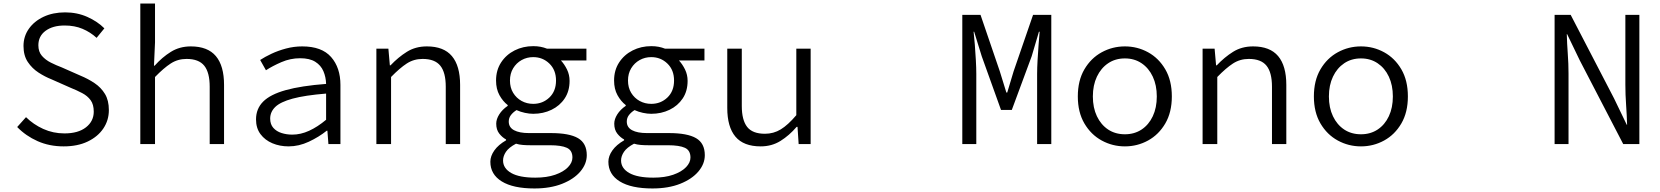

<svg xmlns="http://www.w3.org/2000/svg" viewBox="-20 -814 9378 1085"><path d="M339.8 13.2Q258.8 13.2 192.4 -16.4Q126 -45.9 77.1 -96.2L127 -151.9Q168.5 -110.8 224.4 -85.4Q280.3 -60.1 344.2 -60.1Q421.9 -60.1 465.8 -94.5Q509.8 -128.9 509.8 -183.1Q509.8 -223.6 492.2 -247.8Q474.6 -272 444.6 -287.8Q414.6 -303.7 377 -318.8L270 -366.2Q233.9 -380.4 197.8 -403.8Q161.6 -427.2 137.2 -463.6Q112.8 -500 112.8 -554.2Q112.8 -608.4 143.1 -651.4Q173.3 -694.3 226.3 -719.2Q279.3 -744.1 348.1 -744.1Q416 -744.1 473.4 -718.5Q530.8 -692.9 569.8 -653.8L525.9 -600.1Q490.7 -632.3 446.3 -651.1Q401.9 -669.9 345.2 -669.9Q278.3 -669.9 237.5 -639.9Q196.8 -609.9 196.8 -558.1Q196.8 -521.5 217 -498.3Q237.3 -475.1 267.6 -460Q297.9 -444.8 329.1 -433.1L433.1 -387.2Q478 -368.7 514.6 -344Q551.3 -319.3 573.2 -283Q595.2 -246.6 595.2 -191.9Q595.2 -134.3 564 -87.9Q532.7 -41.5 475.6 -14.2Q418.5 13.2 339.8 13.2Z M772.9 0V-793.9H856V-574.2L850.1 -442.9H854Q896 -490.2 945.6 -521Q995.1 -551.8 1058.1 -551.8Q1153.8 -551.8 1200 -496.8Q1246.1 -441.9 1246.1 -334V0H1165V-324.2Q1165 -404.3 1134.3 -442.6Q1103.5 -481 1034.2 -481Q984.4 -481 944.6 -455.1Q904.8 -429.2 856 -378.9V0Z M1610.8 13.2Q1561 13.2 1519.3 -4.4Q1477.5 -22 1452.1 -55.9Q1426.8 -89.8 1426.8 -139.2Q1426.8 -199.2 1467 -239.7Q1507.3 -280.3 1594.7 -304.7Q1682.1 -329.1 1822.8 -339.8Q1821.8 -378.4 1807.6 -411.6Q1793.5 -444.8 1761.7 -464.8Q1730 -484.9 1675.8 -484.9Q1621.1 -484.9 1570.3 -462.9Q1519.5 -440.9 1482.9 -417L1450.2 -475.1Q1476.1 -492.2 1513.7 -510Q1551.3 -527.8 1596.2 -539.8Q1641.1 -551.8 1688 -551.8Q1798.3 -551.8 1851.1 -491.7Q1903.8 -431.6 1903.8 -334V0H1835.9L1830.1 -75.2H1826.2Q1781.7 -39.6 1725.3 -13.2Q1668.9 13.2 1610.8 13.2ZM1631.8 -53.2Q1679.2 -53.2 1726.8 -75Q1774.4 -96.7 1822.8 -137.2V-285.2Q1702.6 -275.4 1633.5 -256.6Q1564.5 -237.8 1535.6 -209.7Q1506.8 -181.6 1506.8 -144Q1506.8 -111.3 1524.7 -91.3Q1542.5 -71.3 1571 -62.3Q1599.6 -53.2 1631.8 -53.2Z M2106.9 0V-539.1H2174.8L2183.1 -444.8H2187Q2230.5 -490.7 2279.3 -521.2Q2328.1 -551.8 2392.1 -551.8Q2487.8 -551.8 2533.9 -496.8Q2580.1 -441.9 2580.1 -334V0H2499V-324.2Q2499 -404.3 2468.3 -442.6Q2437.5 -481 2368.2 -481Q2318.4 -481 2278.6 -455.1Q2238.8 -429.2 2189.9 -378.9V0Z M3000 251Q2879.9 251 2815.4 211.2Q2751 171.4 2751 100.1Q2751 67.9 2773.7 35.9Q2796.4 3.9 2839.8 -21V-25.9Q2818.8 -37.1 2801.5 -58.8Q2784.2 -80.6 2784.2 -115.2Q2784.2 -140.6 2801.3 -167.7Q2818.4 -194.8 2849.1 -215.8V-220.2Q2821.8 -241.2 2802.5 -276.1Q2783.2 -311 2783.2 -358.9Q2783.2 -417.5 2811.8 -461.2Q2840.3 -504.9 2888.2 -529.1Q2936 -553.2 2993.2 -553.2Q3015.6 -553.2 3034.7 -549.6Q3053.7 -545.9 3070.8 -539.1H3293.9V-472.2H3149.9Q3169.4 -451.2 3184.1 -421.4Q3198.7 -391.6 3198.7 -356.9Q3198.7 -299.3 3171.1 -257.8Q3143.6 -216.3 3096.7 -193.6Q3049.8 -170.9 2993.2 -170.9Q2971.2 -170.9 2946.3 -176.3Q2921.4 -181.6 2898.9 -191.9Q2878.9 -179.2 2866.9 -163.3Q2855 -147.5 2855 -127Q2855 -94.2 2885 -78.1Q2915 -62 2968.8 -62H3092.8Q3197.3 -62 3246.6 -33.2Q3295.9 -4.4 3295.9 63Q3295.9 112.3 3259.5 155.3Q3223.1 198.2 3156.7 224.6Q3090.3 251 3000 251ZM2993.2 -227.1Q3046.9 -227.1 3084.5 -262.9Q3122.1 -298.8 3122.1 -358.9Q3122.1 -418.5 3084.5 -454.8Q3046.9 -491.2 2993.2 -491.2Q2957.5 -491.2 2927.7 -474.6Q2897.9 -458 2879.9 -428.2Q2861.8 -398.4 2861.8 -358.9Q2861.8 -318.8 2879.9 -289.3Q2897.9 -259.8 2927.7 -243.4Q2957.5 -227.1 2993.2 -227.1ZM3004.9 189.9Q3069.8 189.9 3116.9 173.6Q3164.1 157.2 3189.5 131.1Q3214.8 105 3214.8 76.2Q3214.8 35.6 3183.3 21.2Q3151.9 6.8 3087.9 6.8H2978Q2954.6 6.8 2933.8 5.1Q2913.1 3.4 2896 -2Q2855.5 19.5 2839.1 43.9Q2822.8 68.4 2822.8 92.8Q2822.8 137.2 2868.9 163.6Q2915 189.9 3004.9 189.9Z M3667 251Q3546.9 251 3482.4 211.2Q3418 171.4 3418 100.1Q3418 67.9 3440.7 35.9Q3463.4 3.9 3506.8 -21V-25.9Q3485.8 -37.1 3468.5 -58.8Q3451.2 -80.6 3451.2 -115.2Q3451.2 -140.6 3468.3 -167.7Q3485.4 -194.8 3516.1 -215.8V-220.2Q3488.8 -241.2 3469.5 -276.1Q3450.2 -311 3450.2 -358.9Q3450.2 -417.5 3478.8 -461.2Q3507.3 -504.9 3555.2 -529.1Q3603 -553.2 3660.2 -553.2Q3682.6 -553.2 3701.7 -549.6Q3720.7 -545.9 3737.8 -539.1H3960.9V-472.2H3816.9Q3836.4 -451.2 3851.1 -421.4Q3865.7 -391.6 3865.7 -356.9Q3865.7 -299.3 3838.1 -257.8Q3810.5 -216.3 3763.7 -193.6Q3716.8 -170.9 3660.2 -170.9Q3638.2 -170.9 3613.3 -176.3Q3588.4 -181.6 3565.9 -191.9Q3545.9 -179.2 3533.9 -163.3Q3522 -147.5 3522 -127Q3522 -94.2 3552 -78.1Q3582 -62 3635.7 -62H3759.8Q3864.3 -62 3913.6 -33.2Q3962.9 -4.4 3962.9 63Q3962.9 112.3 3926.5 155.3Q3890.1 198.2 3823.7 224.6Q3757.3 251 3667 251ZM3660.2 -227.1Q3713.9 -227.1 3751.5 -262.9Q3789.1 -298.8 3789.1 -358.9Q3789.1 -418.5 3751.5 -454.8Q3713.9 -491.2 3660.2 -491.2Q3624.5 -491.2 3594.7 -474.6Q3564.9 -458 3546.9 -428.2Q3528.8 -398.4 3528.8 -358.9Q3528.8 -318.8 3546.9 -289.3Q3564.9 -259.8 3594.7 -243.4Q3624.5 -227.1 3660.2 -227.1ZM3671.9 189.9Q3736.8 189.9 3783.9 173.6Q3831.1 157.2 3856.4 131.1Q3881.8 105 3881.8 76.2Q3881.8 35.6 3850.3 21.2Q3818.8 6.8 3754.9 6.8H3645Q3621.6 6.8 3600.8 5.1Q3580.1 3.4 3563 -2Q3522.5 19.5 3506.1 43.9Q3489.7 68.4 3489.7 92.8Q3489.7 137.2 3535.9 163.6Q3582 189.9 3671.9 189.9Z M4278.8 13.2Q4182.1 13.2 4136 -41.7Q4089.8 -96.7 4089.8 -204.1V-539.1H4171.9V-214.8Q4171.9 -135.7 4202.1 -96.9Q4232.4 -58.1 4302.7 -58.1Q4351.6 -58.1 4392.1 -82.8Q4432.6 -107.4 4480 -163.1V-539.1H4561V0H4493.2L4486.8 -97.2H4481.9Q4439.9 -48.3 4390.6 -17.6Q4341.3 13.2 4278.8 13.2Z M5418 0V-730H5521L5629.9 -411.1L5667 -291H5671.9L5708 -411.1L5817.9 -730H5920.9V0H5840.8V-396Q5840.8 -429.7 5843.3 -473.9Q5845.7 -518.1 5849.1 -561.3Q5852.5 -604.5 5855 -634.8H5851.1L5810.1 -496.1L5697.8 -192.9H5636.7L5527.8 -496.1L5484.9 -634.8H5481.9Q5485.4 -604.5 5488.8 -561.3Q5492.2 -518.1 5494.6 -473.9Q5497.1 -429.7 5497.1 -396V0Z M6336.9 13.2Q6266.6 13.2 6205.8 -20Q6145 -53.2 6107.9 -116.5Q6070.8 -179.7 6070.8 -269Q6070.8 -358.9 6107.9 -422.1Q6145 -485.4 6205.8 -518.6Q6266.6 -551.8 6336.9 -551.8Q6407.2 -551.8 6467.8 -518.6Q6528.3 -485.4 6565.2 -422.1Q6602.1 -358.9 6602.1 -269Q6602.1 -179.7 6565.2 -116.5Q6528.3 -53.2 6467.8 -20Q6407.2 13.2 6336.9 13.2ZM6336.9 -55.2Q6390.6 -55.2 6431.2 -82Q6471.7 -108.9 6494.4 -157Q6517.1 -205.1 6517.1 -269Q6517.1 -332.5 6494.4 -380.9Q6471.7 -429.2 6431.2 -456.5Q6390.6 -483.9 6336.9 -483.9Q6282.7 -483.9 6242.2 -456.5Q6201.7 -429.2 6178.7 -380.9Q6155.8 -332.5 6155.8 -269Q6155.8 -205.1 6178.7 -157Q6201.7 -108.9 6242.2 -82Q6282.7 -55.2 6336.9 -55.2Z M6775.9 0V-539.1H6843.8L6852.1 -444.8H6856Q6899.4 -490.7 6948.2 -521.2Q6997.1 -551.8 7061 -551.8Q7156.7 -551.8 7202.9 -496.8Q7249 -441.9 7249 -334V0H7168V-324.2Q7168 -404.3 7137.2 -442.6Q7106.4 -481 7037.1 -481Q6987.3 -481 6947.5 -455.1Q6907.7 -429.2 6858.9 -378.9V0Z M7670.9 13.2Q7600.6 13.2 7539.8 -20Q7479 -53.2 7441.9 -116.5Q7404.8 -179.7 7404.8 -269Q7404.8 -358.9 7441.9 -422.1Q7479 -485.4 7539.8 -518.6Q7600.6 -551.8 7670.9 -551.8Q7741.2 -551.8 7801.8 -518.6Q7862.3 -485.4 7899.2 -422.1Q7936 -358.9 7936 -269Q7936 -179.7 7899.2 -116.5Q7862.3 -53.2 7801.8 -20Q7741.2 13.2 7670.9 13.2ZM7670.9 -55.2Q7724.6 -55.2 7765.1 -82Q7805.7 -108.9 7828.4 -157Q7851.1 -205.1 7851.1 -269Q7851.1 -332.5 7828.4 -380.9Q7805.7 -429.2 7765.1 -456.5Q7724.6 -483.9 7670.9 -483.9Q7616.7 -483.9 7576.2 -456.5Q7535.6 -429.2 7512.7 -380.9Q7489.7 -332.5 7489.7 -269Q7489.7 -205.1 7512.7 -157Q7535.6 -108.9 7576.2 -82Q7616.7 -55.2 7670.9 -55.2Z M8765.1 0V-730H8856L9101.1 -257.8L9172.9 -108.9H9174.8Q9173.3 -162.1 9169.2 -220.7Q9165 -279.3 9165 -335V-730H9244.1V0H9152.8L8907.7 -472.2L8835.9 -621.1H8834Q8835.4 -566.4 8839.6 -510Q8843.8 -453.6 8843.8 -397.9V0Z"/></svg>

Font: Shanggu Mono N
Style: Regular
Weight: 350
Designer: GuiWonder
Version: Version 1.021